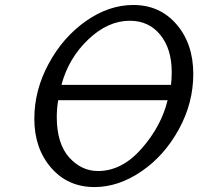

<svg xmlns="http://www.w3.org/2000/svg" viewBox="-20 -736 803 778"><path d="M119.1 -254.9Q119.1 -370.1 177 -477.5Q234.9 -585 327.9 -650.4Q420.9 -715.8 520 -715.8Q627.9 -715.8 695.6 -637Q763.2 -558.1 763.2 -436Q763.2 -318.8 704.6 -211.9Q646 -105 553 -41.5Q460 22 362.8 22Q254.9 22 187 -56.4Q119.1 -134.8 119.1 -254.9ZM210 -259.8Q210.9 -152.8 260.5 -97.9Q310.1 -43 377 -43Q474.1 -43 554 -134Q633.8 -225.1 659.2 -330.1H215.8Q210 -295.9 210 -259.8ZM229 -392.1H672.9Q675.8 -414.1 675.8 -443.8Q675.8 -538.1 629.4 -595Q583 -651.9 505.9 -651.9Q417 -651.9 337.4 -575.9Q257.8 -500 229 -392.1Z"/></svg>

Font: CMU Sans Serif
Style: Oblique
Weight: 500
Italic angle: -12°
Version: Version 0.7.0